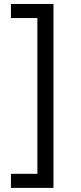

<svg xmlns="http://www.w3.org/2000/svg" viewBox="-20 -781 402 949"><path d="M244.3 -761.4V147.7H34.1V78.1H164.8V-691.8H34.1V-761.4Z"/></svg>

Font: Riot Sans
Style: Regular
Weight: 400
Designer: Rasmus Andersson
Foundry: rsms
Version: Version 3.005